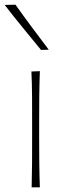

<svg xmlns="http://www.w3.org/2000/svg" viewBox="-32 -799 292 819"><path d="M103 0Q104.5 -56.5 104.8 -108.5Q105 -160.5 105 -221V-271Q105 -332 104.8 -385Q104.5 -438 102 -494L138 -495.5Q136 -439 135.5 -385.5Q135 -332 135 -271V-221Q135 -160.5 135.5 -108.5Q136 -56.5 138 0ZM143 -586Q103.5 -634 64.5 -681.8Q25.5 -729.5 -12 -778L34 -779Q68 -731 103.8 -683Q139.5 -635 176 -587Z"/></svg>

Font: Commissioner Flair Thin
Style: Regular
Weight: 100
Designer: Kostas Bartsokas
Foundry: Kostas Bartsokas
Version: Version 1.000; ttfautohint (v1.8.3)